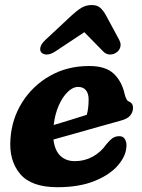

<svg xmlns="http://www.w3.org/2000/svg" viewBox="-20 -748 577 781"><path d="M494.5 -157.5Q494.5 -116.5 461.2 -77Q428 -37.5 365.2 -12Q302.5 13.5 213.5 13.5Q107 13.5 61.5 -41Q16 -95.5 22.5 -182.5Q28 -265 70.5 -332.2Q113 -399.5 183.2 -439.5Q253.5 -479.5 342.5 -479.5Q410.5 -479.5 443.5 -447.5Q476.5 -415.5 487.5 -363.5Q490 -354 493.8 -346Q497.5 -338 502.5 -336Q510.5 -333.5 515.8 -327Q521 -320.5 521 -309Q521 -292.5 510 -278.5Q499 -264.5 470 -257Q435.5 -247.5 387.5 -234Q339.5 -220.5 289.2 -206.2Q239 -192 197.5 -180.5Q202.5 -136.5 225.2 -114.5Q248 -92.5 284.5 -92.5Q324 -92.5 357.2 -110.8Q390.5 -129 412.5 -161Q428 -179.5 439 -186.8Q450 -194 465.5 -194Q480.5 -194 487.5 -182.8Q494.5 -171.5 494.5 -157.5ZM297.5 -394.5Q276.5 -394.5 255.5 -374.2Q234.5 -354 219 -319Q203.5 -284 198.5 -239.5Q232 -249.5 268.5 -260.8Q305 -272 333 -281Q340.5 -306.5 340.5 -344Q340.5 -367.5 329.5 -381Q318.5 -394.5 297.5 -394.5ZM204.5 -538.5Q185 -526 170 -526.2Q155 -526.5 147.5 -535.5Q141.5 -542.5 144.5 -556Q147.5 -569.5 164.5 -585.5L270 -684Q292 -704.5 310.8 -716Q329.5 -727.5 353 -727.5Q375.5 -727.5 388.2 -716Q401 -704.5 412 -684L465 -585.5Q473.5 -569.5 469.2 -556Q465 -542.5 455 -535.5Q443 -526.5 427.8 -526.2Q412.5 -526 400 -538.5L323 -617Z"/></svg>

Font: Fraunces 9pt S100
Style: Bold Italic
Weight: 700
Italic angle: -16°
Version: Version 1.000; ttfautohint (v1.8.3)